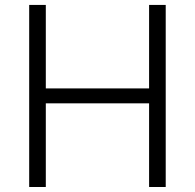

<svg xmlns="http://www.w3.org/2000/svg" viewBox="-20 -747 779 767"><path d="M96.6 0V-727.3H163V-393.8H575.6V-727.3H642V0H575.6V-334.2H163V0Z"/></svg>

Font: Inter UI Light
Style: Regular
Weight: 300
Designer: Rasmus Andersson
Foundry: rsms
Version: 3.2;8d6f07862